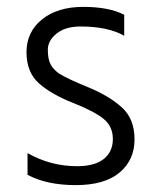

<svg xmlns="http://www.w3.org/2000/svg" viewBox="-20 -532 446 558"><path d="M60 -24V-87Q127 -49 204 -49Q255 -49 281.5 -70Q308 -91 308 -128Q308 -165 280.5 -187Q253 -209 191 -233.5Q129 -258 93 -290Q57 -322 57 -380.5Q57 -439 102 -475.5Q147 -512 222 -512Q297 -512 341 -489V-428Q294 -455 214 -455Q170 -455 144.5 -434.5Q119 -414 119 -387.5Q119 -361 126.5 -346Q134 -331 152 -318Q176 -303 236 -278.5Q296 -254 333.5 -220.5Q371 -187 371 -127Q371 -67 327.5 -30.5Q284 6 200 6Q116 6 60 -24Z"/></svg>

Font: Hind Kochi Light
Style: Regular
Weight: 300
Designer: Dhruvi Tolia
Foundry: Indian Type Foundry
Version: Version 0.702;PS 1.0;hotconv 1.0.81;makeotf.lib2.5.63406